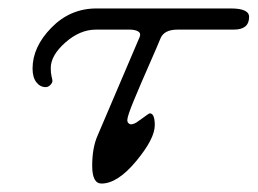

<svg xmlns="http://www.w3.org/2000/svg" viewBox="-20 -420 609 454"><path d="M281 -136Q281 -130 286 -127Q291 -124 302 -130Q308 -134 315.5 -139.5Q323 -145 328 -148.5Q333 -152 334 -152Q346 -152 346 -124Q346 -92 302 -39Q258 14 220 14Q198 14 198 -28Q198 -71 211 -100L310 -332Q314 -341 307 -345.5Q300 -350 286 -350H207Q169 -350 134.5 -319.5Q100 -289 100 -259Q100 -247 102 -239Q104 -231 104 -229Q104 -224 99 -219Q94 -214 88 -214Q75 -214 66 -225.5Q57 -237 57 -258Q57 -309 101.5 -354.5Q146 -400 208 -400H526Q569 -400 569 -380Q569 -350 533 -350H400Q367 -350 359 -328Q353 -313 332.5 -266.5Q312 -220 296.5 -182.5Q281 -145 281 -136Z"/></svg>

Font: EB Garamond 12
Style: Italic
Weight: 400
Italic angle: -17°
Version: Version 0.016; ttfautohint (v1.8.4)